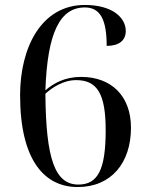

<svg xmlns="http://www.w3.org/2000/svg" viewBox="-20 -744 599 774"><path d="M293 10C429 10 508 -88 508 -229C508 -357 429 -434 307 -434C242 -434 197 -409 163 -380C171 -613 222 -714 322 -714C386 -714 410 -662 410 -559C460 -559 487 -581 487 -619C487 -673 433 -724 322 -724C145 -724 61 -550 61 -360C61 -97 160 10 293 10ZM296 0C202 0 165 -102 163 -366C190 -391 235 -421 287 -421C373 -421 406 -364 406 -219C406 -61 375 0 296 0Z"/></svg>

Font: Noto Serif Display
Style: Regular
Weight: 400
Designer: Monotype Design Team
Foundry: Monotype Imaging Inc.
Version: Version 2.009